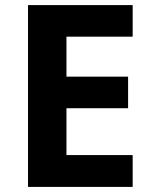

<svg xmlns="http://www.w3.org/2000/svg" viewBox="-20 -734 600 754"><path d="M501 0H90V-714H501V-590H241V-433H483V-309H241V-125H501Z"/></svg>

Font: Noto Sans Gujarati UI
Style: Bold
Weight: 700
Designer: Jelle Bosma - Monotype Design Team, Universal Thirst
Foundry: Monotype Imaging Inc.
Version: Version 2.106; ttfautohint (v1.8.4.7-5d5b)